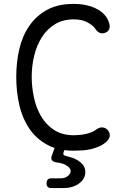

<svg xmlns="http://www.w3.org/2000/svg" viewBox="-20 -760 640 981"><path d="M63 -367Q63 -443 79 -510.5Q95 -578 130.5 -629Q166 -680 221 -710Q276 -740 355 -740Q395 -740 425.5 -732.5Q456 -725 478 -712.5Q500 -700 514 -684.5Q528 -669 534 -652Q543 -631 539.5 -616.5Q536 -602 523 -595Q510 -588 495.5 -590.5Q481 -593 469 -610Q457 -629 428.5 -645Q400 -661 357 -661Q301 -661 260.5 -636Q220 -611 194 -570Q168 -529 155 -476.5Q142 -424 142 -367Q142 -317 153 -264Q164 -211 189 -167.5Q214 -124 255.5 -96.5Q297 -69 358 -69Q371 -69 387 -70.5Q403 -72 418.5 -75.5Q434 -79 447.5 -84.5Q461 -90 470 -97Q487 -110 503 -109Q519 -108 530 -96Q541 -84 541 -68.5Q541 -53 525 -37Q509 -22 489 -13Q469 -4 446.5 1.5Q424 7 401 8.5Q378 10 355 10Q331 10 309 7L305 17Q302 26 305 30.5Q308 35 318 37Q334 41 352 47Q379 57 397.5 75Q416 93 416 119Q416 153 384.5 177Q353 201 302 201H243Q230 201 224 195Q218 189 218 176.5Q218 164 224 157.5Q230 151 243 151H291Q313 151 327 139Q341 127 341 114Q340 95 312 81Q295 73 270 70Q251 67 245 58Q239 49 246 32L259 -4Q238 -11 220 -21Q164 -52 129 -104Q94 -156 78.5 -224Q63 -292 63 -367Z"/></svg>

Font: Maple Mono NL Light
Style: Regular
Weight: 300
Monospace: yes
Designer: subframe7536
Version: Version 7.000